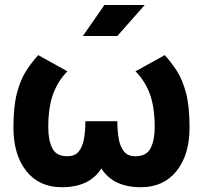

<svg xmlns="http://www.w3.org/2000/svg" viewBox="-20 -743 819 775"><path d="M34.2 -228.5Q34.2 -314 48.6 -368.2Q63 -422.4 85.9 -457.5Q108.9 -492.7 134.3 -520.5L252 -455.1Q213.9 -416.5 194.3 -363.3Q174.8 -310.1 174.8 -228.5Q174.8 -178.2 190.7 -145.3Q206.5 -112.3 252 -112.3Q282.2 -112.3 297.9 -131.6Q313.5 -150.9 319.1 -183.1Q324.7 -215.3 324.7 -253.9H453.6Q453.6 -215.3 459.2 -183.1Q464.8 -150.9 480.5 -131.6Q496.1 -112.3 526.4 -112.3Q571.8 -112.3 588.1 -145.3Q604.5 -178.2 604.5 -228.5Q604.5 -310.1 585 -363.3Q565.4 -416.5 526.9 -455.1L645 -520.5Q670.4 -492.7 693.4 -457.5Q716.3 -422.4 730.7 -368.2Q745.1 -314 745.1 -228.5Q745.1 -118.7 692.9 -53Q640.6 12.7 548.8 12.7Q437 12.7 389.2 -63Q341.3 12.7 229.5 12.7Q137.7 12.7 85.9 -53Q34.2 -118.7 34.2 -228.5ZM453.6 -597.7H314.5L401.4 -722.7H564Z"/></svg>

Font: Giphurs
Style: Bold
Weight: 700
Version: Version 0.920; ttfautohint (v1.8.4.7-5d5b)